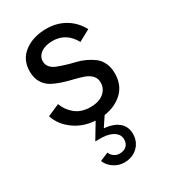

<svg xmlns="http://www.w3.org/2000/svg" viewBox="-184 -586 819 928"><g transform="rotate(-30 225.0 -121.5)"><path d="M406.7 -144Q406.7 -80.1 366.5 -41.5Q326.2 -2.9 263.2 5.9L227.5 59.6Q245.1 61 257.8 64.5Q295.9 73.2 316.2 95.9Q336.4 118.7 336.4 152.3Q336.4 196.3 307.1 224.6Q277.8 252.9 231.4 252.9Q201.2 252.9 174.6 235.4Q147.9 217.8 136.7 189.9L184.1 169.9Q189.5 185.1 203.1 194.6Q216.8 204.1 233.4 204.1Q257.8 204.1 272 190.9Q286.1 177.7 286.1 154.8Q286.1 128.9 263.2 112.5Q240.2 96.2 200.2 94.2Q194.8 94.2 181.6 94Q168.5 93.8 160.2 93.8L211.9 7.8Q144.5 3.4 94.7 -33Q44.9 -69.3 27.3 -123L94.2 -152.3Q108.4 -113.3 141.1 -87.2Q173.8 -61 223.6 -61Q272 -61 298.6 -83.5Q325.2 -106 325.2 -140.1Q325.2 -163.6 310.3 -179.2Q295.4 -194.8 271.5 -203.1Q247.6 -211.4 218.8 -218.3Q189.9 -225.1 161.1 -234.4Q132.3 -243.7 108.4 -257.1Q84.5 -270.5 69.6 -295.7Q54.7 -320.8 54.7 -356.4Q54.7 -422.9 103.8 -459.5Q152.8 -496.1 226.6 -496.1Q285.2 -496.1 330.3 -469.2Q375.5 -442.4 402.3 -393.1L338.4 -358.4Q298.8 -430.2 223.6 -430.2Q182.6 -430.2 158.2 -412.6Q133.8 -395 133.8 -367.2Q133.8 -348.6 145.5 -335Q157.2 -321.3 176.5 -313.7Q195.8 -306.2 220.2 -298.6Q244.6 -291 270.3 -285.2Q295.9 -279.3 320.3 -267.8Q344.7 -256.3 364 -241.7Q383.3 -227.1 395 -202.1Q406.7 -177.2 406.7 -144Z"/></g></svg>

Font: HK Grotesk Medium Legacy
Style: Regular
Weight: 500
Designer: Alfredo Marco Pradil
Foundry: Hanken Design Co.
Version: Version 2.022;PS 002.022;hotconv 1.0.88;makeotf.lib2.5.64775